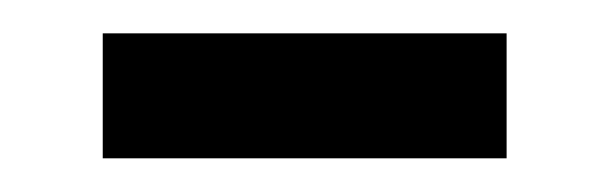

<svg xmlns="http://www.w3.org/2000/svg" viewBox="-20 -325 362 114"><path d="M41 -231V-305.2H280.8V-231Z"/></svg>

Font: f0_46894 
Style: Regular
Weight: 400
Foundry: Ascender Corporation
Version: Version 1.10